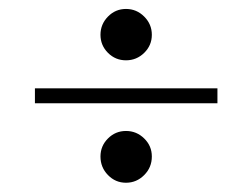

<svg xmlns="http://www.w3.org/2000/svg" viewBox="-20 -498 558 425"><path d="M258.9 -93.5Q235.5 -93.5 219 -110.5Q202.4 -127.4 202.4 -151.6Q202.4 -175 219 -191.5Q235.5 -208.1 258.9 -208.1Q282.3 -208.1 299.2 -191.5Q316.1 -175 316.1 -151.6Q316.1 -127.4 299.2 -110.5Q282.3 -93.5 258.9 -93.5ZM258.9 -364.5Q235.5 -364.5 219 -381Q202.4 -397.6 202.4 -421Q202.4 -444.4 219 -461.3Q235.5 -478.2 258.9 -478.2Q282.3 -478.2 299.2 -461.3Q316.1 -444.4 316.1 -421Q316.1 -397.6 299.2 -381Q282.3 -364.5 258.9 -364.5ZM57.3 -269.4V-302.4H461.3V-269.4Z"/></svg>

Font: Playfair SemiBold
Style: Regular
Weight: 600
Designer: Claus Eggers Sørensen
Foundry: Claus Eggers Sørensen
Version: Version 2.001;gftools[0.9.30]